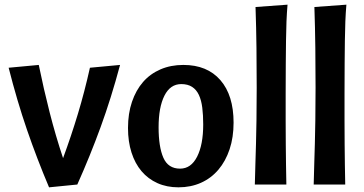

<svg xmlns="http://www.w3.org/2000/svg" viewBox="-20 -790 1558 822"><path d="M494 -512Q456 -370 411 -246.5Q366 -123 311 0L190 12Q138 -111 95.5 -234.5Q53 -358 17 -500L146 -512Q167 -409 192.5 -309Q218 -209 250 -113Q285 -208 313.5 -302.5Q342 -397 365 -500Z M756 -430Q709 -430 684 -380.5Q659 -331 659 -245Q659 -161 679.5 -114.5Q700 -68 751 -68Q798 -68 824 -119.5Q850 -171 850 -257Q850 -297 846 -329Q842 -361 831.5 -383.5Q821 -406 802.5 -418Q784 -430 756 -430ZM528 -242Q528 -304 545 -354Q562 -404 592.5 -439Q623 -474 667 -493Q711 -512 765 -512Q867 -512 923.5 -447Q980 -382 980 -265Q980 -202 963 -151Q946 -100 915 -63.5Q884 -27 840.5 -7.5Q797 12 744 12Q694 12 654 -6Q614 -24 586 -57Q558 -90 543 -137Q528 -184 528 -242Z M1211 -770Q1208 -735 1206.5 -698Q1205 -661 1204.5 -616.5Q1204 -572 1203.5 -517Q1203 -462 1203 -391Q1203 -325 1203 -271.5Q1203 -218 1203.5 -172Q1204 -126 1204.5 -84.5Q1205 -43 1206 0H1071Q1072 -52 1073.5 -92Q1075 -132 1076 -175.5Q1077 -219 1078 -274.5Q1079 -330 1079 -414Q1079 -499 1078 -584.5Q1077 -670 1074 -760Z M1463 -770Q1460 -735 1458.5 -698Q1457 -661 1456.5 -616.5Q1456 -572 1455.5 -517Q1455 -462 1455 -391Q1455 -325 1455 -271.5Q1455 -218 1455.5 -172Q1456 -126 1456.5 -84.5Q1457 -43 1458 0H1323Q1324 -52 1325.5 -92Q1327 -132 1328 -175.5Q1329 -219 1330 -274.5Q1331 -330 1331 -414Q1331 -499 1330 -584.5Q1329 -670 1326 -760Z"/></svg>

Font: Cantora One
Style: Regular
Weight: 400
Designer: Pablo Impallari, Rodrigo Fuenzalida
Foundry: Pablo Impallari
Version: Version 1.002; ttfautohint (v0.8) -G 200 -r 50